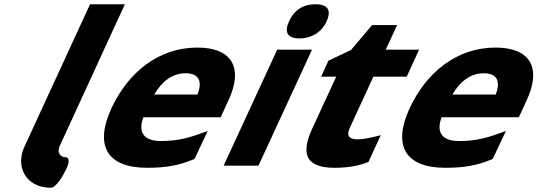

<svg xmlns="http://www.w3.org/2000/svg" viewBox="-20 -780 2530 904"><path d="M220 104C243 104 276 50 292 16C304 -9 312 -40 286 -40C267 -40 247 -60 260 -90L568 -760H404L94 -87C53 2 99 104 220 104Z M706 -335C741 -395 790 -435 854 -435C917 -435 934 -397 910 -335ZM896 -32 958 -163 943 -158C874 -132 817 -116 738 -116C656 -116 629 -157 655 -228H1019L1055 -306C1127 -460 1074 -556 909 -556C728 -556 584 -441 504 -269C424 -94 484 10 673 10C762 10 822 -1 892 -30Z M1465 -760C1408 -760 1365 -733 1341 -680C1317 -627 1334 -599 1391 -599C1445 -599 1494 -627 1518 -680C1542 -733 1522 -760 1465 -760ZM1449 -546H1285L1033 0H1197Z M1738 -419H1895L1953 -546H1796L1850 -662H1732L1633 -545L1526 -494L1492 -419H1563L1449 -172C1395 -54 1421 10 1556 10C1613 10 1665 2 1711 -16L1715 -18L1773 -144L1763 -141C1720 -130 1688 -124 1663 -124C1624 -124 1610 -141 1626 -176Z M2110 -335C2145 -395 2194 -435 2258 -435C2321 -435 2338 -397 2314 -335ZM2300 -32 2362 -163 2347 -158C2278 -132 2221 -116 2142 -116C2060 -116 2033 -157 2059 -228H2423L2459 -306C2531 -460 2478 -556 2313 -556C2132 -556 1988 -441 1908 -269C1828 -94 1888 10 2077 10C2166 10 2226 -1 2296 -30Z"/></svg>

Font: Passageway
Style: BdSuIt
Weight: 700
Foundry: Ascender Corporation
Version: Version 1.11